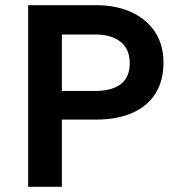

<svg xmlns="http://www.w3.org/2000/svg" viewBox="-20 -720 682 740"><path d="M88.5 0V-700H351Q426.5 -700 485 -673.8Q543.5 -647.5 576.8 -598Q610 -548.5 610 -479Q610 -408.5 579.2 -359.5Q548.5 -310.5 490 -284.8Q431.5 -259 348 -259H218.5V0ZM218.5 -369.5H347.5Q410 -369.5 445 -395.5Q480 -421.5 480 -476.5Q480 -531.5 444.2 -559.2Q408.5 -587 348.5 -587H218.5Z"/></svg>

Font: Geologica Thin Roman Medium
Style: Regular
Weight: 500
Version: Version 1.010;gftools[0.9.28]